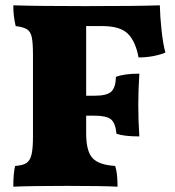

<svg xmlns="http://www.w3.org/2000/svg" viewBox="-20 -699 657 722"><path d="M504 -422Q500 -358 500 -305Q500 -244 504 -186Q447 -186 418 -196Q414 -237 397 -250.5Q380 -264 335 -264H304V-197Q304 -132 327 -105.5Q350 -79 413 -75Q422 -50 422 3Q365 0 232 0Q99 0 30 3Q30 -48 37 -75Q66 -77 79.5 -86Q93 -95 98.5 -117.5Q104 -140 104 -187V-491Q104 -538 99.5 -559Q95 -580 82 -588.5Q69 -597 39 -601Q30 -637 30 -679Q123 -676 301 -676Q497 -676 581 -679Q582 -636 587.5 -585Q593 -534 602 -501Q555 -483 501 -483Q490 -543 461 -572Q432 -601 363 -601H304V-339H335Q382 -339 398.5 -354.5Q415 -370 416 -410Q447 -422 504 -422Z"/></svg>

Font: Vollkorn SC Black
Style: Regular
Weight: 900
Designer: Friedrich Althausen
Foundry: Friedrich Althausen
Version: Version 4.015